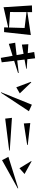

<svg xmlns="http://www.w3.org/2000/svg" viewBox="2029 -2892 941 5040"><g transform="rotate(90 2500.0 -372.5)"><path d="M123 -740 299 -744 298 -620 901 -711 823 -9H699L702 -117L170 5ZM703 -138 715 -547 298 -598 296 -166Z M1445 -232 1132 -133 1102 -300 1426 -337 1394 -520 1151 -476 1141 -645 1375 -630 1345 -799 1511 -823 1535 -619 1785 -603V-590L1544 -546L1567 -354L1895 -392L1897 -375L1577 -273L1616 54L1500 78Z M2403 68 2729 -738 2900 -660 2415 74ZM2142 -722 2432 -421 2272 -329 2128 -714Z M3074 -215 3932 -158V-143L3094 -38ZM3785 -630V-615L3221 -527L3211 -696Z M4097 -122 4921 -380 4926 -367 4185 45ZM4214 -731 4548 -546 4397 -412 4209 -720Z"/></g></svg>

Font: Tiejili SC
Style: Regular
Weight: 400
Designer: Buernia
Foundry: Ershou Xiaoxi Press
Version: Version 1.100